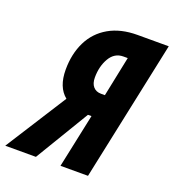

<svg xmlns="http://www.w3.org/2000/svg" viewBox="-193 -816 833 918"><g transform="rotate(20 223.0 -357.0)"><path d="M135 -311Q84 -352 84 -441Q84 -521 114.5 -583Q145 -645 205 -679.5Q265 -714 350 -714H509L358 0H218L276 -274H258L93 0H-63ZM302 -390 344 -594H322Q277 -594 252.5 -552Q228 -510 228 -453Q228 -423 242.5 -406.5Q257 -390 282 -390Z"/></g></svg>

Font: Noto Sans Display Ex Bold Cond
Style: Italic
Weight: 800
Width: 3
Italic angle: -12°
Designer: Monotype Design team
Foundry: Monotype Imaging Inc.
Version: Version 1.000